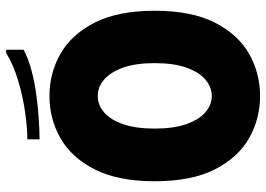

<svg xmlns="http://www.w3.org/2000/svg" viewBox="-147 -755 914 660"><g transform="rotate(-90 310.0 -425.0)"><path d="M17 -350Q17 -477 58 -557Q99 -637 165.5 -674.5Q232 -712 310 -712Q388 -712 454.5 -674.5Q521 -637 562 -557Q603 -477 603 -350Q603 -223 562 -143Q521 -63 454.5 -25.5Q388 12 310 12Q232 12 165.5 -25.5Q99 -63 58 -143Q17 -223 17 -350ZM198 -350Q198 -286 213 -242.5Q228 -199 253.5 -176.5Q279 -154 310 -154Q341 -154 367 -176.5Q393 -199 408 -242.5Q423 -286 423 -350Q423 -416 407.5 -459Q392 -502 366.5 -524Q341 -546 310 -546Q279 -546 253.5 -524Q228 -502 213 -458.5Q198 -415 198 -350ZM460 -862 469 -860V-801Q440 -785 399 -774Q358 -763 313 -757Q268 -751 228 -748.5Q188 -746 161 -746V-788Q199 -788 253 -795.5Q307 -803 362.5 -819.5Q418 -836 460 -862Z"/></g></svg>

Font: Phudu ExtraBold
Style: Regular
Weight: 800
Version: Version 1.005;gftools[0.9.23]